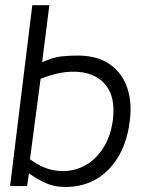

<svg xmlns="http://www.w3.org/2000/svg" viewBox="-20 -720 562 743"><path d="M482 -250Q473 -178 443 -122.5Q413 -67 364 -34Q315 -1 249 3Q196 6 157 -11.5Q118 -29 92 -50L85 0H19L105 -700H171L143 -479Q187 -499 219.5 -502Q252 -505 281 -505Q355 -505 403 -472.5Q451 -440 471.5 -382.5Q492 -325 482 -250ZM417 -257Q427 -342 391 -388.5Q355 -435 287 -441.5Q219 -448 137 -415L96 -104Q146 -66 199 -59.5Q252 -53 298 -74Q344 -95 376 -142Q408 -189 417 -257Z"/></svg>

Font: Kulim Park Light
Style: Italic
Weight: 300
Italic angle: -8°
Designer: Noponies / Dale Sattler
Foundry: Noponies
Version: Version 1.000; ttfautohint (v1.8.3)